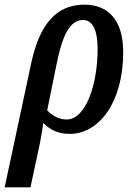

<svg xmlns="http://www.w3.org/2000/svg" viewBox="-53 -566 569 826"><path d="M-33 240H78L119 49C126 13 131 -19 133 -37C161 -10 193 10 247 10C372 10 477 -124 477 -342C477 -480 412 -546 310 -546C186 -546 116 -457 81 -293ZM234 -52C201 -52 174 -67 150 -91L189 -283C212 -399 242 -480 304 -480C348 -480 367 -431 367 -356C367 -202 316 -52 234 -52Z"/></svg>

Font: Noto Serif Condensed Semi
Style: Italic
Weight: 600
Width: 3
Italic angle: -12°
Designer: Monotype Design Team
Foundry: Monotype Imaging Inc.
Version: Version 1.901